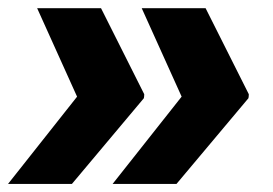

<svg xmlns="http://www.w3.org/2000/svg" viewBox="-22 -535 677 477"><path d="M-2 -78.1 171.9 -297.9H336.4L335.4 -291L156.7 -78.1ZM70.3 -514.6H229L336.4 -300.8L335.4 -293.9H169.9ZM257.8 -78.1 431.6 -297.9H596.2L595.2 -291L416.5 -78.1ZM330.1 -514.6H488.8L596.2 -300.8L595.2 -293.9H429.7Z"/></svg>

Font: Inter Tight ExtraBold
Style: Italic
Weight: 800
Italic angle: -9.39999°
Designer: Rasmus Andersson
Foundry: rsms
Version: Version 3.004